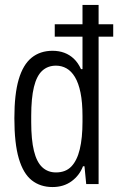

<svg xmlns="http://www.w3.org/2000/svg" viewBox="-20 -743 477 775"><path d="M192 12Q143 12 108.5 -15Q74 -42 56 -103Q38 -164 38 -266Q38 -363 55.5 -422.5Q73 -482 107.5 -510Q142 -538 192 -538Q218 -538 239.5 -530Q261 -522 278 -506Q295 -490 307 -464H313V-723H378V0H328L321 -72H315Q301 -35 269 -11.5Q237 12 192 12ZM206 -47Q245 -47 268 -71Q291 -95 302 -140.5Q313 -186 313 -252V-274Q313 -330 305 -369Q297 -408 282.5 -432Q268 -456 248.5 -467Q229 -478 206 -478Q173 -478 150.5 -457.5Q128 -437 117 -392Q106 -347 106 -275V-250Q106 -179 117 -134Q128 -89 150.5 -68Q173 -47 206 -47ZM201 -595V-645H437V-595Z"/></svg>

Font: Archivo Condensed Light
Style: Regular
Weight: 300
Width: 3
Designer: Hector Gatti
Foundry: Omnibus-Type
Version: Version 2.001